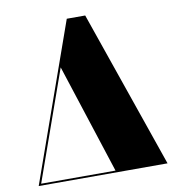

<svg xmlns="http://www.w3.org/2000/svg" viewBox="-84 -841 855 918"><g transform="rotate(-10 343.0 -382.0)"><path d="M390.5 -764.5 655.5 0H30L301 -764.5ZM232 -540.5 43.5 -9H404.5Z"/></g></svg>

Font: Bodoni* 24pt Fatface
Style: Regular
Weight: 900
Version: Version 2.3